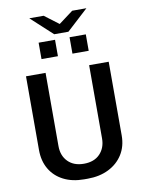

<svg xmlns="http://www.w3.org/2000/svg" viewBox="-109 -1114 901 1198"><g transform="rotate(-10 341.5 -514.5)"><path d="M325 10Q250 10 194.5 -18.5Q139 -47 109 -98.5Q79 -150 79 -219V-686H203V-222Q203 -161 240 -123.5Q277 -86 341 -86Q406 -86 442.5 -124Q479 -162 479 -222V-686H603V-219Q603 -150 570.5 -98.5Q538 -47 480.5 -18.5Q423 10 348 10ZM298 -914 162 -1039H253L343 -971L434 -1039H524L388 -914ZM193 -775V-879H297V-775ZM389 -775V-879H492V-775Z"/></g></svg>

Font: Chivo Medium Medium
Style: Regular
Weight: 500
Version: Version 2.002